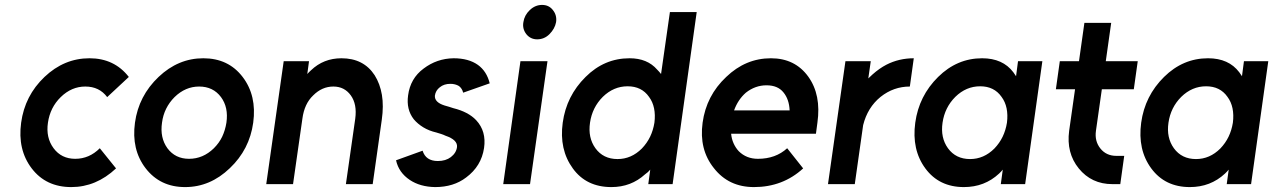

<svg xmlns="http://www.w3.org/2000/svg" viewBox="-20 -749 5179 781"><path d="M344 -512Q241 -512 161 -436Q81 -360 66 -250Q51 -140 109 -64Q167 12 270 12Q371 12 452 -64L386 -146Q343 -103 286 -103Q230 -103 198 -146Q166 -189 175 -250Q184 -312 227 -354Q271 -397 327 -397Q384 -397 416 -354L504 -436Q445 -512 344 -512Z M790 -397Q847 -397 879 -354Q910 -312 901 -250Q896 -219 884 -193.5Q872 -168 850 -146Q806 -103 749 -103Q693 -103 661 -146Q630 -189 639 -250Q643 -281 656 -307Q669 -333 690 -354Q734 -397 790 -397ZM807 -512Q705 -512 625 -436Q544 -359 529 -250Q514 -141 572 -65Q631 12 733 12Q835 12 915 -65Q995 -141 1010 -250Q1025 -360 967 -436Q909 -512 807 -512Z M1496 0 1533 -262Q1541 -318 1533.5 -363Q1526 -408 1504 -443Q1459 -512 1369 -512Q1296 -512 1245 -463Q1241 -460 1237.5 -456Q1234 -452 1230 -448L1237 -500H1134L1063 0H1172L1210 -266Q1218 -327 1254 -361Q1290 -397 1336 -397Q1381 -397 1407 -361Q1433 -325 1425 -266L1387 0Z M1972 -410Q1960 -459 1924 -485Q1886 -512 1825 -512Q1757 -511 1703 -470Q1649 -430 1640 -361Q1632 -304 1663 -264Q1679 -245 1702 -231Q1725 -217 1755 -210Q1765 -207 1774.5 -204Q1784 -201 1792 -197Q1842 -180 1839 -151Q1836 -127 1814 -110Q1793 -94 1761 -94Q1712 -94 1699 -136L1591 -97Q1602 -47 1647 -17Q1689 11 1750 12Q1825 12 1876 -27Q1938 -73 1949 -147Q1959 -215 1917 -260Q1885 -294 1824 -309Q1816 -312 1807 -314.5Q1798 -317 1788 -320Q1747 -333 1749 -360Q1752 -381 1769 -394Q1786 -408 1812 -408Q1832 -408 1847 -399Q1860 -389 1864 -372Z M2027 0H2136L2207 -500H2097ZM2242 -659Q2246 -687 2229 -708Q2213 -729 2185 -729Q2157 -729 2135 -708Q2113 -687 2109 -659Q2104 -632 2121 -610Q2138 -589 2165 -589Q2194 -589 2215 -610Q2237 -632 2242 -659Z M2533 -398Q2476 -398 2432 -355Q2389 -312 2380 -250Q2371 -189 2402 -146Q2434 -102 2492 -102Q2548 -102 2591 -145Q2612 -167 2624.5 -193Q2637 -219 2642 -250Q2646 -282 2640.5 -308.5Q2635 -335 2620 -355Q2590 -398 2533 -398ZM2541 -512Q2613 -512 2653 -466Q2657 -462 2661 -457.5Q2665 -453 2669 -448L2705 -700H2814L2716 0H2617L2625 -59Q2621 -54 2615.5 -49Q2610 -44 2604 -40Q2547 12 2467 12Q2365 12 2310 -64Q2254 -141 2269 -250Q2284 -359 2362 -436Q2438 -512 2541 -512Z M3299 -205 3305 -250Q3321 -363 3268 -437Q3214 -512 3116 -512Q3013 -512 2934 -436Q2853 -360 2838 -250Q2823 -141 2884 -65Q2944 12 3047 12Q3164 12 3247 -64L3182 -146Q3135 -103 3063 -103Q3016 -103 2985 -134Q2972 -148 2964 -166Q2956 -184 2954 -205ZM3098 -402Q3144 -402 3167 -373Q3190 -345 3192 -300H2966Q2982 -344 3014 -372Q3052 -402 3098 -402Z M3419 -500 3348 0H3457L3491 -240Q3509 -312 3562 -355Q3615 -397 3681 -397L3697 -512Q3637 -512 3586 -486Q3557 -471 3529 -446Q3525 -443 3521 -438.5Q3517 -434 3512 -430L3522 -500Z M4121 -500 4113 -439Q4110 -443 4107.5 -447Q4105 -451 4102 -455Q4059 -512 3975 -512Q3873 -512 3796 -436Q3718 -359 3703 -250Q3688 -140 3744 -64Q3800 12 3901 12Q3985 12 4044 -43Q4048 -47 4052 -51Q4056 -55 4059 -59L4051 0H4150L4220 -500ZM3967 -398Q4024 -398 4054 -355Q4069 -335 4074.5 -308.5Q4080 -282 4076 -250Q4071 -219 4058.5 -193Q4046 -167 4025 -145Q3982 -102 3926 -102Q3868 -102 3836 -146Q3805 -189 3814 -250Q3823 -312 3866 -355Q3910 -398 3967 -398Z M4391 -656 4369 -500H4291L4275 -386H4353L4329 -217Q4317 -127 4368 -64Q4420 0 4505 0H4537L4553 -115H4521Q4480 -115 4456 -145Q4432 -175 4438 -217L4462 -386H4592L4608 -500H4478L4500 -656Z M5040 -500 5032 -439Q5029 -443 5026.5 -447Q5024 -451 5021 -455Q4978 -512 4894 -512Q4792 -512 4715 -436Q4637 -359 4622 -250Q4607 -140 4663 -64Q4719 12 4820 12Q4904 12 4963 -43Q4967 -47 4971 -51Q4975 -55 4978 -59L4970 0H5069L5139 -500ZM4886 -398Q4943 -398 4973 -355Q4988 -335 4993.5 -308.5Q4999 -282 4995 -250Q4990 -219 4977.5 -193Q4965 -167 4944 -145Q4901 -102 4845 -102Q4787 -102 4755 -146Q4724 -189 4733 -250Q4742 -312 4785 -355Q4829 -398 4886 -398Z"/></svg>

Font: Unageo
Style: SemiBold-Italic
Weight: 600
Designer: Richard Sepsi
Foundry: Richard Sepsi
Version: Version 2.000